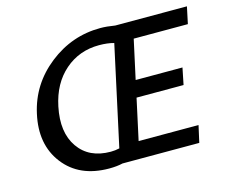

<svg xmlns="http://www.w3.org/2000/svg" viewBox="-96 -796 1107 935"><g transform="rotate(-15 457.5 -329.0)"><path d="M897 -573H624L581 -376H817L800 -292H563L518 -85H820L801 0H414Q385 7 346 7Q196 7 118.5 -93.5Q41 -194 74 -342Q105 -483 220.5 -574Q336 -665 480 -665Q512 -665 554 -658H915ZM184 -349Q158 -224 211.5 -147Q265 -70 374 -70Q396 -70 418 -75L527 -577Q495 -586 452 -586Q352 -586 279.5 -523Q207 -460 184 -349Z"/></g></svg>

Font: EauTestInfant Semibold
Style: Italic
Weight: 600
Italic angle: -12°
Designer: Christian Thalmann (Catharsis Fonts)
Version: Version 0.001;PS 000.001;hotconv 1.0.88;makeotf.lib2.5.64775